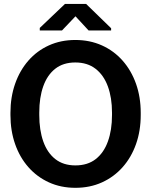

<svg xmlns="http://www.w3.org/2000/svg" viewBox="-20 -919 746 950"><path d="M353 10.3Q281.2 10.3 222.2 -16.6Q163.1 -43.5 120.4 -92Q77.6 -140.6 54.7 -206.3Q31.7 -272 31.7 -350.1V-360.8Q31.7 -438.5 54.7 -504.2Q77.6 -569.8 120.1 -618.7Q162.6 -667.5 221.7 -694.3Q280.8 -721.2 352.5 -721.2Q424.8 -721.2 484.4 -694.3Q543.9 -667.5 586.9 -618.7Q629.9 -569.8 653.1 -504.2Q676.3 -438.5 676.3 -360.8V-350.1Q676.3 -272 653.1 -206.3Q629.9 -140.6 586.9 -92Q543.9 -43.5 484.6 -16.6Q425.3 10.3 353 10.3ZM353 -100.6Q413.6 -100.6 453.6 -131.8Q493.7 -163.1 513.9 -219.2Q534.2 -275.4 534.2 -350.1V-361.8Q534.2 -435.5 513.7 -491.5Q493.2 -547.4 452.9 -578.6Q412.6 -609.9 352.5 -609.9Q293 -609.9 253.4 -578.9Q213.9 -547.9 194.1 -492.2Q174.3 -436.5 174.3 -361.8V-350.1Q174.3 -275.4 194.1 -219.2Q213.9 -163.1 253.7 -131.8Q293.5 -100.6 353 -100.6ZM176.8 -768.1V-780.8L301.3 -899.4H406.2L529.8 -779.3V-768.1H418.5L353.5 -838.4L286.6 -768.1Z"/></svg>

Font: Roboto Slab LO
Style: Bold
Weight: 700
Designer: Google
Version: Version 2.000